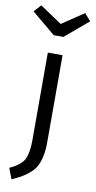

<svg xmlns="http://www.w3.org/2000/svg" viewBox="-130 -825 537 1078"><g transform="rotate(10 138.5 -285.5)"><path d="M264.2 -780.8 299.8 -740.2 167 -627.9H111.8L-22.9 -740.2L14.2 -780.8L139.2 -696.8ZM180.2 -525.9V-28.8Q180.2 14.6 173.3 47.9Q166.5 81.1 154.8 104.5Q143.1 127.9 121.8 147.2Q100.6 166.5 77.6 180.2Q54.7 193.8 19 210L-4.9 148.9Q18.6 137.7 32.5 128.9Q46.4 120.1 60.1 106.7Q73.7 93.3 80.8 76.4Q87.9 59.6 92 34.7Q96.2 9.8 96.2 -23.9V-525.9Z"/></g></svg>

Font: Fira Sans Book
Style: Regular
Weight: 350
Designer: Carrois Corporate & Edenspiekermann AG
Foundry: Carrois Corporate GbR & Edenspiekermann AG
Version: Version 4.203;PS 004.203;hotconv 1.0.88;makeotf.lib2.5.64775